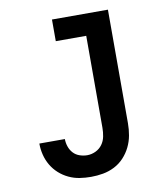

<svg xmlns="http://www.w3.org/2000/svg" viewBox="-83 -805 766 882"><g transform="rotate(-10 300.0 -363.5)"><path d="M271 8Q244 8 218 4Q192 0 167.5 -11.5Q143 -23 123 -41Q103 -59 89.5 -82Q76 -105 69.5 -131Q63 -157 63 -183Q63 -184 63 -184Q63 -184 63 -184H182Q182 -184 182 -184Q182 -184 182 -184Q182 -166 188 -148.5Q194 -131 206 -118Q218 -105 235.5 -99Q253 -93 271 -93Q291 -93 310 -102Q329 -111 341 -127.5Q353 -144 357 -164.5Q361 -185 361 -205V-634H219V-735H480V-205Q480 -177 475 -149Q470 -121 457.5 -95.5Q445 -70 425.5 -49Q406 -28 380.5 -15Q355 -2 327 3Q299 8 271 8Z"/></g></svg>

Font: Iosevka Curly Slab Extended
Style: Bold
Weight: 700
Width: 7
Monospace: yes
Designer: Belleve Invis
Foundry: Belleve Invis
Version: Version 11.1.0; ttfautohint (v1.8.3)